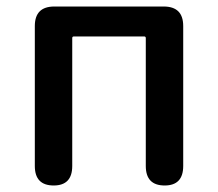

<svg xmlns="http://www.w3.org/2000/svg" viewBox="-20 -570 669 590"><path d="M145 0Q87 0 87 -60V-490Q87 -550 147 -550H483Q543 -550 543 -490V-60Q543 0 486 0Q428 0 428 -60V-453Q428 -458 423 -458H207Q202 -458 202 -453V-60Q202 0 145 0Z"/></svg>

Font: Resource Han Rounded CN Medium
Style: Regular
Weight: 500
Designer: Cyano Hao (round all glyphs); Ryoko NISHIZUKA 西塚涼子 (kana, bopomofo & ideographs); Paul D. Hunt (Latin, Greek & Cyrillic)
Foundry: Cyano Hao
Version: 0.990